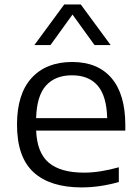

<svg xmlns="http://www.w3.org/2000/svg" viewBox="-20 -828 626 858"><path d="M345 9.5Q204 9.5 130 -58.2Q56 -126 56 -271Q56 -408 121.2 -479.5Q186.5 -551 302.5 -551Q417 -551 478.5 -478.8Q540 -406.5 540 -268.5V-244.5H141.5Q145.5 -145 198.2 -100.8Q251 -56.5 356 -56.5Q392 -56.5 431 -62.8Q470 -69 511 -80.5V-14.5Q425 9.5 345 9.5ZM301.5 -491.5Q226.5 -491.5 185.2 -445.2Q144 -399 141.5 -300H459Q456.5 -398.5 416.8 -445Q377 -491.5 301.5 -491.5ZM133.5 -626.5 267 -808H341L474.5 -626.5H402.5L304 -763L205.5 -626.5Z"/></svg>

Font: Encode Sans Expanded Expanded
Style: Regular
Weight: 400
Width: 7
Designer: Multiple Designers
Foundry: Impallari Type
Version: Version 3.000; ttfautohint (v1.8.3) -l 8 -r 50 -G 200 -x 14 